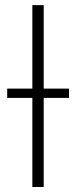

<svg xmlns="http://www.w3.org/2000/svg" viewBox="-20 -748 304 768"><path d="M154.8 -727.5V0H109.4V-727.5ZM8.8 -356.4V-393.6H255.9V-356.4Z"/></svg>

Font: Inter 20pt ExtraLight
Style: Regular
Weight: 250
Version: Version 4.001;git-66647c0bb